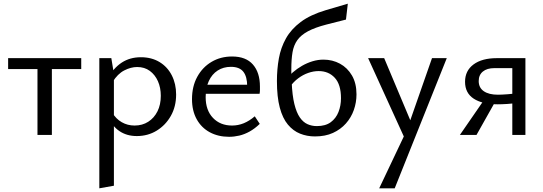

<svg xmlns="http://www.w3.org/2000/svg" viewBox="-20 -731 2940 1040"><path d="M183 0V-416H261V0ZM24 -357V-416H420V-357Z M721 6Q667 6 627.5 -20.5Q588 -47 568 -96L588 -121Q608 -87 639.5 -69Q671 -51 709 -51Q751 -51 783 -71.5Q815 -92 833 -128Q851 -164 851 -212Q851 -256 835.5 -291Q820 -326 791.5 -347Q763 -368 723 -368Q689 -368 653 -349.5Q617 -331 590 -287L561 -303Q595 -363 639.5 -392Q684 -421 743 -421Q801 -421 844 -395Q887 -369 910.5 -323Q934 -277 934 -219Q934 -154 905.5 -103.5Q877 -53 829 -23.5Q781 6 721 6ZM518 289V-416H583L597 -331V275Z M1221 10Q1162 10 1116.5 -14.5Q1071 -39 1045.5 -85Q1020 -131 1020 -194Q1020 -263 1048.5 -315Q1077 -367 1126 -396Q1175 -425 1237 -425Q1312 -425 1350 -381.5Q1388 -338 1388 -262Q1388 -253 1388 -243Q1388 -233 1386 -223H1319V-263Q1319 -316 1298 -342.5Q1277 -369 1231 -369Q1190 -369 1159 -349Q1128 -329 1111 -292Q1094 -255 1094 -205Q1094 -134 1133.5 -92.5Q1173 -51 1237 -51Q1270 -51 1300.5 -63.5Q1331 -76 1360 -101L1387 -60Q1360 -34 1332 -18.5Q1304 -3 1276 3.5Q1248 10 1221 10ZM1062 -223 1071 -272H1376V-223Z M1686 8Q1643 8 1605.5 -7Q1568 -22 1539.5 -56Q1511 -90 1495.5 -148Q1480 -206 1480 -292Q1480 -356 1490.5 -414.5Q1501 -473 1529 -523Q1557 -573 1609 -612Q1661 -651 1745 -676L1864 -711L1854 -625L1748 -598Q1686 -582 1648 -561.5Q1610 -541 1590.5 -513.5Q1571 -486 1564.5 -448Q1558 -410 1558 -357Q1558 -346 1558 -335.5Q1558 -325 1558 -315L1560 -287Q1563 -214 1574.5 -167.5Q1586 -121 1604 -95Q1622 -69 1645.5 -58.5Q1669 -48 1696 -48Q1743 -48 1771.5 -69Q1800 -90 1813.5 -124.5Q1827 -159 1827 -199Q1827 -273 1793.5 -309.5Q1760 -346 1706 -346Q1678 -346 1649.5 -336Q1621 -326 1595.5 -307Q1570 -288 1550 -260L1524 -294Q1542 -318 1565.5 -338.5Q1589 -359 1616 -374.5Q1643 -390 1672.5 -399Q1702 -408 1732 -408Q1781 -408 1821.5 -386Q1862 -364 1886.5 -322Q1911 -280 1911 -220Q1911 -176 1896.5 -135Q1882 -94 1853.5 -62Q1825 -30 1783.5 -11Q1742 8 1686 8Z M2180 36 1974 -416H2061L2214 -52ZM2320 -416H2400L2118 289H2034L2184 -27Z M2755 0V-362H2658Q2618 -362 2595.5 -343.5Q2573 -325 2573 -292Q2573 -256 2600.5 -237Q2628 -218 2677 -218Q2697 -218 2729.5 -220.5Q2762 -223 2788 -227V-175Q2761 -170 2729.5 -168Q2698 -166 2676 -166Q2593 -166 2546 -196.5Q2499 -227 2499 -288Q2499 -348 2545 -382Q2591 -416 2671 -416H2826V0ZM2471 0 2609 -200 2660 -176 2561 0Z"/></svg>

Font: Ysabeau Office Medium
Style: Regular
Weight: 500
Designer: Christian Thalmann (Catharsis Fonts)
Version: Version 2.001;gftools[0.9.30]; featfreeze: tnum,lnum,ss02